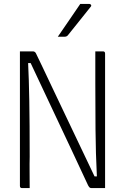

<svg xmlns="http://www.w3.org/2000/svg" viewBox="-20 -963 640 983"><path d="M132 0H93Q82 0 82 -11V-700H148Q159 -700 164 -690Q173 -672 195.5 -624.5Q218 -577 250 -509.5Q282 -442 319 -364.5Q356 -287 393.5 -208Q431 -129 464 -60H476Q470 -178 469 -299.5Q468 -421 468 -538V-700H507Q518 -700 518 -689V0H449Q443 0 439.5 -2.5Q436 -5 431 -14Q394 -94 346 -196Q298 -298 244.5 -411.5Q191 -525 137 -640H124Q128 -560 130 -446Q132 -332 132 -160Q131 -128 131.5 -84Q132 -40 132 0ZM391 -943H437Q443 -943 446 -938Q449 -933 444 -928Q420 -898 404.5 -878.5Q389 -859 372.5 -838.5Q356 -818 328 -783Q322 -775 311 -775H276Q307 -820 333 -858Q359 -896 391 -943Z"/></svg>

Font: Recursive Mn Lnr St Lt
Style: Regular
Weight: 300
Monospace: yes
Version: Version 1.079;hotconv 1.0.112;makeotfexe 2.5.65598; ttfautoh